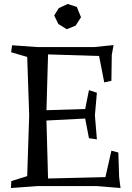

<svg xmlns="http://www.w3.org/2000/svg" viewBox="-20 -937 665 967"><path d="M214 -330 222 -38 511 -45 541 -178 576 -169 580 -45 587 10 466 0H172L35 10L37 -25L117 -50L127 -357L117 -650L36 -674L41 -709L167 -700H455L552 -710L543 -661L541 -530L505 -522L479 -655L222 -663L214 -382L409 -388L428 -483L468 -470L458 -356L468 -235L428 -241L409 -340ZM276 -896 321 -917 367 -902 388 -850 361 -808 316 -790 274 -816 253 -859Z"/></svg>

Font: Alike Angular
Style: Regular
Weight: 400
Designer: Sveta Sebyakina
Foundry: Cyreal (www.cyreal.org)
Version: Version 1.300; ttfautohint (v1.8.4.7-5d5b)